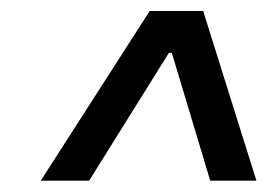

<svg xmlns="http://www.w3.org/2000/svg" viewBox="-20 -724 493 347"><path d="M281.2 -664.6H306.6L300.8 -628.4H275.4ZM53.7 -397.5 250.5 -704.1H347.2L443.4 -397.5H359.9L286.1 -643.1H294.4L141.1 -397.5Z"/></svg>

Font: Inter 24pt
Style: Italic
Weight: 400
Italic angle: -9.3988°
Designer: Rasmus Andersson
Foundry: rsms
Version: Version 4.001;git-66647c0bb